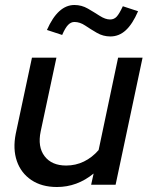

<svg xmlns="http://www.w3.org/2000/svg" viewBox="-20 -740 596 769"><path d="M208 9Q147 9 105.5 -19Q64 -47 47.5 -95Q31 -143 43 -204L108 -509H206L143 -214Q130 -152 158.5 -114.5Q187 -77 245 -77Q283 -77 316 -93Q349 -109 375 -139L453 -509H551L443 0H345L355 -45Q289 9 208 9ZM229 -600 168 -620Q212 -720 278 -720Q307 -720 332 -705.5Q357 -691 379.5 -676.5Q402 -662 421 -662Q437 -662 447.5 -673.5Q458 -685 472 -715L533 -695Q511 -644 484 -619Q457 -594 422 -594Q393 -594 368 -608.5Q343 -623 321.5 -637.5Q300 -652 278 -652Q264 -652 252.5 -640Q241 -628 229 -600Z"/></svg>

Font: Red Hat Display SemiBold
Style: Italic
Weight: 600
Italic angle: -12°
Designer: Pentagram, MCKL
Foundry: Pentagram, MCKL
Version: Version 1.023